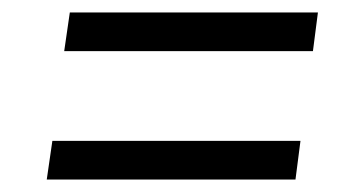

<svg xmlns="http://www.w3.org/2000/svg" viewBox="-20 -504 563 308"><path d="M92 -484H490L482 -422H83ZM64 -278H462L454 -216H55Z"/></svg>

Font: Pathway Extreme SemiCondensed
Style: Italic
Weight: 400
Width: 4
Italic angle: -8°
Version: Version 1.001;gftools[0.9.26]